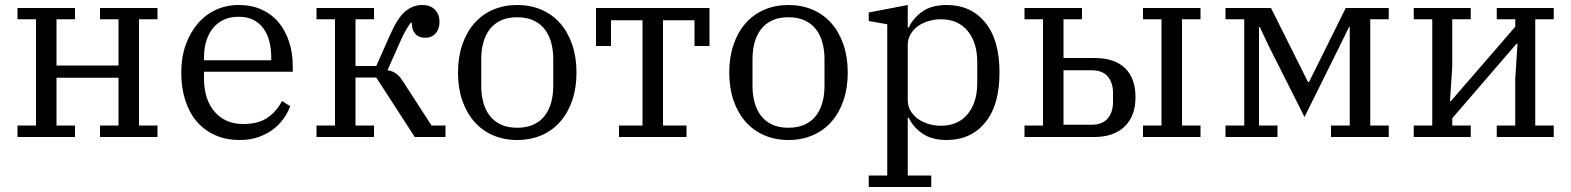

<svg xmlns="http://www.w3.org/2000/svg" viewBox="-20 -548 6285 768"><path d="M50 -46H124V-471H50V-516H280V-471H206V-286H454V-471H380V-516H610V-471H536V-46H610V0H380V-46H454V-237H206V-46H280V0H50Z M939 12Q884 12 840.5 -7.5Q797 -27 767 -62Q737 -97 721 -147Q705 -197 705 -258Q705 -318 722.5 -367.5Q740 -417 770.5 -453Q801 -489 843 -508.5Q885 -528 935 -528Q986 -528 1026 -510Q1066 -492 1093.5 -459.5Q1121 -427 1136 -382Q1151 -337 1151 -284V-261H796V-235Q796 -150 838.5 -101Q881 -52 952 -52Q1014 -52 1050.5 -77.5Q1087 -103 1108 -144L1141 -123Q1131 -97 1113.5 -72.5Q1096 -48 1071 -29.5Q1046 -11 1013 0.5Q980 12 939 12ZM796 -307H1065V-317Q1065 -352 1057.5 -382Q1050 -412 1034 -434Q1018 -456 993.5 -468.5Q969 -481 935 -481Q901 -481 875 -469Q849 -457 831.5 -435Q814 -413 805 -383.5Q796 -354 796 -319Z M1246 -46H1320V-471H1246V-516H1476V-471H1402V-284H1485L1541 -410Q1570 -476 1600.5 -502Q1631 -528 1669 -528Q1702 -528 1720 -509Q1738 -490 1738 -461Q1738 -432 1722.5 -414.5Q1707 -397 1681 -397Q1655 -397 1641 -413Q1627 -429 1627 -458H1624Q1616 -448 1606 -431.5Q1596 -415 1586 -393L1530 -267Q1550 -264 1564 -254Q1578 -244 1591 -224L1706 -46H1762V0H1639L1485 -238H1402V-46H1476V0H1246Z M2049 -37Q2086 -37 2113.5 -49.5Q2141 -62 2158.5 -84.5Q2176 -107 2184.5 -137.5Q2193 -168 2193 -204V-312Q2193 -348 2184.5 -378.5Q2176 -409 2158.5 -431.5Q2141 -454 2113.5 -466.5Q2086 -479 2049 -479Q2011 -479 1984 -466.5Q1957 -454 1939.5 -431.5Q1922 -409 1913.5 -378.5Q1905 -348 1905 -312V-204Q1905 -168 1913.5 -137.5Q1922 -107 1939.5 -84.5Q1957 -62 1984 -49.5Q2011 -37 2049 -37ZM2049 12Q1996 12 1952 -7Q1908 -26 1877 -61.5Q1846 -97 1829 -146.5Q1812 -196 1812 -258Q1812 -319 1829 -369Q1846 -419 1877 -454.5Q1908 -490 1952 -509Q1996 -528 2049 -528Q2102 -528 2146 -509Q2190 -490 2221 -454.5Q2252 -419 2269 -369Q2286 -319 2286 -258Q2286 -196 2269 -146.5Q2252 -97 2221 -61.5Q2190 -26 2146 -7Q2102 12 2049 12Z M2456 -46H2550V-467H2424V-364H2364V-516H2818V-364H2758V-467H2632V-46H2726V0H2456Z M3134 -37Q3171 -37 3198.5 -49.5Q3226 -62 3243.5 -84.5Q3261 -107 3269.5 -137.5Q3278 -168 3278 -204V-312Q3278 -348 3269.5 -378.5Q3261 -409 3243.5 -431.5Q3226 -454 3198.5 -466.5Q3171 -479 3134 -479Q3096 -479 3069 -466.5Q3042 -454 3024.5 -431.5Q3007 -409 2998.5 -378.5Q2990 -348 2990 -312V-204Q2990 -168 2998.5 -137.5Q3007 -107 3024.5 -84.5Q3042 -62 3069 -49.5Q3096 -37 3134 -37ZM3134 12Q3081 12 3037 -7Q2993 -26 2962 -61.5Q2931 -97 2914 -146.5Q2897 -196 2897 -258Q2897 -319 2914 -369Q2931 -419 2962 -454.5Q2993 -490 3037 -509Q3081 -528 3134 -528Q3187 -528 3231 -509Q3275 -490 3306 -454.5Q3337 -419 3354 -369Q3371 -319 3371 -258Q3371 -196 3354 -146.5Q3337 -97 3306 -61.5Q3275 -26 3231 -7Q3187 12 3134 12Z M3455 154H3529V-451L3455 -464V-498L3611 -528V-438H3615Q3632 -475 3669 -501.5Q3706 -528 3767 -528Q3863 -528 3920.5 -458.5Q3978 -389 3978 -258Q3978 -127 3920.5 -57.5Q3863 12 3767 12Q3707 12 3669.5 -14Q3632 -40 3615 -77H3611V154H3705V200H3455ZM3743 -45Q3812 -45 3850.5 -91.5Q3889 -138 3889 -216V-300Q3889 -378 3850.5 -424.5Q3812 -471 3743 -471Q3719 -471 3695 -464Q3671 -457 3652.5 -444Q3634 -431 3622.5 -411.5Q3611 -392 3611 -368V-148Q3611 -124 3622.5 -104.5Q3634 -85 3652.5 -72Q3671 -59 3695 -52Q3719 -45 3743 -45Z M4078 -46H4152V-471H4078V-516H4308V-471H4234V-316H4358Q4438 -316 4480 -275.5Q4522 -235 4522 -159Q4522 -84 4478.5 -42Q4435 0 4357 0H4078ZM4552 -46H4626V-471H4552V-516H4782V-471H4708V-46H4782V0H4552ZM4345 -49Q4390 -49 4411 -74.5Q4432 -100 4432 -139V-177Q4432 -217 4411 -242Q4390 -267 4345 -267H4234V-49Z M4882 -46H4957V-471H4882V-516H5064L5212 -220H5216L5363 -516H5535V-471H5461V-46H5535V0H5304V-46H5379V-440H5376L5339 -364L5198 -80L5055 -364L5019 -440H5016V-46H5090V0H4882Z M5635 -46H5709V-471H5635V-516H5863V-471H5789V-282L5780 -143H5783L6041 -441V-471H5967V-516H6195V-471H6121V-46H6195V0H5967V-46H6041V-233L6050 -373H6046L5789 -75V-46H5863V0H5635Z"/></svg>

Font: IBM Plex Serif
Style: Regular
Weight: 400
Designer: Mike Abbink, Paul van der Laan, Pieter van Rosmalen
Foundry: Bold Monday
Version: Version 2.6